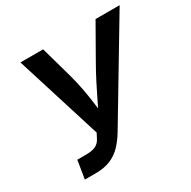

<svg xmlns="http://www.w3.org/2000/svg" viewBox="-161 -887 1042 1045"><g transform="rotate(-30 360.0 -364.0)"><path d="M81.5 0 100.1 -114.3H156.7Q192.4 -114.3 214.8 -124.5Q237.3 -134.8 250 -160.2L265.1 -189.5L96.7 -727.5H239.3L293.5 -534.7Q309.6 -477.1 318.8 -425.8Q328.1 -374.5 334 -327.6Q339.8 -280.8 345.7 -237.3H307.6Q329.1 -281.2 351.3 -327.6Q373.5 -374 399.7 -425.3Q425.8 -476.6 459 -534.7L568.8 -727.5H720.2L364.7 -133.8Q339.4 -91.8 310.1 -61.8Q280.8 -31.7 241.9 -15.9Q203.1 0 148.4 0Z"/></g></svg>

Font: Inter 17pt SemiBold
Style: Italic
Weight: 600
Italic angle: -9.3988°
Version: Version 4.001;git-66647c0bb